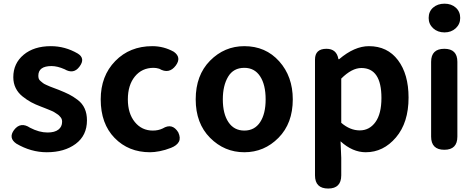

<svg xmlns="http://www.w3.org/2000/svg" viewBox="-20 -830 2634 1064"><path d="M461.9 -163.1Q461.9 -79.1 399.4 -32.7Q336.9 13.7 239.3 13.7Q151.4 13.7 70.3 -34.2Q25.4 -65.4 57.6 -109.4Q93.8 -157.2 146.5 -122.1Q197.3 -95.7 243.2 -95.7Q283.2 -95.7 303.7 -111.8Q324.2 -127.9 324.2 -155.3Q324.2 -162.1 322.3 -168.5Q320.3 -174.8 315.9 -180.2Q311.5 -185.5 307.1 -189.9Q302.7 -194.3 293.9 -199.7Q285.2 -205.1 280.3 -208.5Q275.4 -211.9 263.2 -216.8Q251 -221.7 245.6 -224.1Q240.2 -226.6 226.1 -231.9Q211.9 -237.3 207 -239.3Q175.8 -251 152.3 -263.7Q128.9 -276.4 104.5 -295.9Q80.1 -315.4 66.9 -342.3Q53.7 -369.1 53.7 -402.3Q53.7 -478.5 110.8 -526.4Q168 -574.2 261.7 -574.2Q340.8 -574.2 411.1 -533.2Q455.1 -505.9 419.9 -460Q387.7 -417 337.9 -446.3Q297.9 -463.9 265.6 -463.9Q192.4 -463.9 192.4 -410.2Q192.4 -401.4 194.8 -394Q197.3 -386.7 205.1 -380.4Q212.9 -374 218.3 -369.6Q223.6 -365.2 236.8 -359.4Q250 -353.5 256.8 -350.6Q263.7 -347.7 281.2 -341.3Q298.8 -335 305.7 -332Q339.8 -318.4 362.3 -307.1Q384.8 -295.9 410.6 -276.4Q436.5 -256.8 449.2 -228.5Q461.9 -200.2 461.9 -163.1Z M538.1 -279.3Q538.1 -409.2 618.7 -491.7Q699.2 -574.2 824.2 -574.2Q887.7 -574.2 943.4 -543Q987.3 -511.7 954.1 -466.8Q917 -417 862.3 -449.2Q845.7 -454.1 831.1 -454.1Q766.6 -454.1 727.5 -406.2Q688.5 -358.4 688.5 -279.3Q688.5 -201.2 727.1 -153.8Q765.6 -106.4 827.1 -106.4Q857.4 -106.4 881.8 -118.2Q934.6 -150.4 967.8 -96.7Q982.4 -65.4 971.2 -44.4Q960 -23.4 927.7 -10.7Q895.5 2 865.2 7.8Q835 13.7 811.5 13.7Q692.4 13.7 615.2 -65.4Q538.1 -144.5 538.1 -279.3Z M1334 -574.2Q1452.1 -574.2 1527.3 -490.2Q1602.5 -406.2 1602.5 -279.3Q1602.5 -146.5 1523.4 -66.4Q1444.3 13.7 1334 13.7Q1223.6 13.7 1144 -66.4Q1064.5 -146.5 1064.5 -279.3Q1064.5 -413.1 1144 -493.7Q1223.6 -574.2 1334 -574.2ZM1334 -454.1Q1273.4 -454.1 1244.1 -404.8Q1214.8 -355.5 1214.8 -279.3Q1214.8 -199.2 1246.1 -152.8Q1277.3 -106.4 1334 -106.4Q1390.6 -106.4 1421.4 -152.8Q1452.1 -199.2 1452.1 -279.3Q1452.1 -360.4 1421.4 -407.2Q1390.6 -454.1 1334 -454.1Z M1789.1 -559.6Q1845.7 -559.6 1855.5 -502H1859.4Q1944.3 -574.2 2024.4 -574.2Q2127 -574.2 2185.5 -496.6Q2244.1 -418.9 2244.1 -289.1Q2244.1 -150.4 2174.3 -68.4Q2104.5 13.7 2006.8 13.7Q1933.6 13.7 1867.2 -46.9L1871.1 44.9V141.6Q1871.1 214.8 1798.8 214.8Q1725.6 214.8 1725.6 141.6V-500Q1725.6 -559.6 1789.1 -559.6ZM1871.1 -394.5V-149.4Q1919.9 -107.4 1973.6 -107.4Q2027.3 -107.4 2060.5 -153.3Q2093.8 -199.2 2093.8 -287.1Q2093.8 -453.1 1982.4 -453.1Q1929.7 -453.1 1871.1 -394.5Z M2514.6 -487.3V-73.2Q2514.6 0 2442.4 0Q2369.1 0 2369.1 -73.2V-487.3Q2369.1 -559.6 2442.4 -559.6Q2514.6 -559.6 2514.6 -487.3ZM2355.5 -730.5Q2355.5 -766.6 2380.4 -788.1Q2405.3 -809.6 2443.4 -809.6Q2481.4 -809.6 2505.9 -787.6Q2530.3 -765.6 2530.3 -730.5Q2530.3 -696.3 2505.4 -673.3Q2480.5 -650.4 2443.4 -650.4Q2405.3 -650.4 2380.4 -673.3Q2355.5 -696.3 2355.5 -730.5Z"/></svg>

Font: GenSenMaruGothic TW TTF Bold
Style: Regular
Weight: 700
Version: Version 1.301